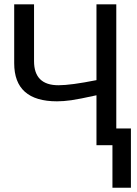

<svg xmlns="http://www.w3.org/2000/svg" viewBox="-20 -679 640 898"><path d="M431.2 -233.4Q349.6 -215.3 313.2 -210.2Q276.9 -205.1 246.6 -205.1Q46.4 -205.1 46.4 -383.3V-658.7H139.2V-393.1Q139.2 -280.3 253.4 -280.3Q311.5 -280.3 431.2 -304.2V-658.7H523.9V-78.1H592.3V199.2H505.9V0H431.2Z"/></svg>

Font: Courier New
Style: Regular
Weight: 400
Designer: Steve Matteson
Foundry: Ascender Corporation
Version: Version 2.00.3